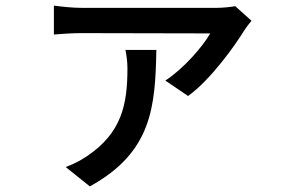

<svg xmlns="http://www.w3.org/2000/svg" viewBox="-20 -577 1040 684"><path d="M427 -399C431 -378 434 -356 434 -334C434 -205 414 -104 289 -20C262 -2 238 9 214 18L300 87C522 -35 533 -197 537 -399ZM818 -555C804 -552 770 -549 752 -549H271C239 -549 202 -553 172 -557V-454C206 -457 239 -459 271 -459L729 -458C703 -412 634 -332 569 -290L650 -235C732 -294 820 -419 851 -470C857 -479 868 -494 876 -503Z"/></svg>

Font: Source Han Sans KR Medium
Style: Regular
Weight: 500
Designer: Ryoko NISHIZUKA (kana & ideographs); Paul D. Hunt (Latin, Greek & Cyrillic); Wenlong ZHANG (bopomofo); Sandoll Communica
Foundry: Adobe Systems Incorporated
Version: Version 1.001;PS 1.001;hotconv 1.0.78;makeotf.lib2.5.61930